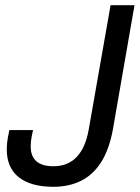

<svg xmlns="http://www.w3.org/2000/svg" viewBox="-20 -706 537 738"><path d="M185 12Q99 12 52.5 -24.5Q6 -61 6 -132Q6 -142 7.5 -158Q9 -174 16 -206H107Q100 -175 99 -162.5Q98 -150 98 -143Q98 -106 119.5 -86.5Q141 -67 186 -67Q241 -67 275 -103Q309 -139 321 -208L405 -686H497L414 -209Q400 -132 369 -83Q338 -34 291.5 -11Q245 12 185 12Z"/></svg>

Font: Archivo SemiCondensed
Style: Italic
Weight: 400
Width: 4
Italic angle: -10°
Designer: Hector Gatti
Foundry: Omnibus-Type
Version: Version 2.001